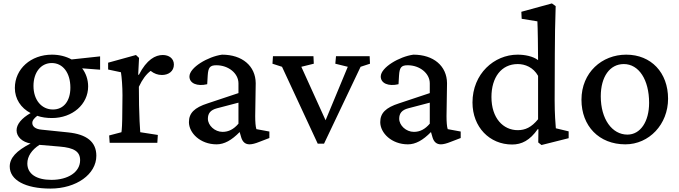

<svg xmlns="http://www.w3.org/2000/svg" viewBox="-20 -836 3977 1124"><path d="M275 268C427 268 544 184 544 76C544 -6 487 -50 378 -61L223 -77C188 -80 169 -95 169 -117C169 -130 178 -142 198 -158C224 -149 253 -145 284 -145C404 -145 496 -225 496 -330C496 -370 483 -407 461 -436L566 -428V-506L399 -488C366 -506 327 -516 284 -516C161 -516 67 -433 67 -321C67 -257 102 -204 159 -174C107 -144 77 -109 77 -73C77 -35 111 -4 159 4C75 47 37 89 37 139C37 218 128 268 275 268ZM140 121C140 79 166 41 211 12L329 22C415 29 449 52 449 102C449 171 379 217 281 217C193 217 140 182 140 121ZM176 -333C176 -413 220 -467 283 -467C348 -467 392 -410 392 -323C392 -245 353 -195 290 -195C223 -195 176 -251 176 -333Z M622 0H901L904 -46L801 -62C799 -87 795 -158 794 -220L793 -328C813 -371 836 -402 862 -421C882 -405 904 -397 928 -397C967 -397 998 -419 998 -458C998 -494 969 -514 933 -514C890 -514 839 -488 793 -398L789 -399L794 -497L776 -514L613 -469V-429L688 -413C693 -382 697 -328 697 -278L696 -186C696 -112 693 -73 691 -62L619 -43Z M1248 9C1293 9 1336 -15 1383 -63L1392 -32C1400 -5 1416 9 1441 9C1455 9 1475 4 1497 -5L1557 -28V-66L1481 -80C1476 -94 1474 -125 1474 -156L1477 -349C1476 -450 1398 -516 1280 -516C1198 -505 1089 -441 1089 -388C1089 -348 1134 -329 1193 -343L1196 -394C1199 -441 1209 -454 1247 -454C1317 -454 1376 -407 1376 -348V-291L1196 -231C1118 -206 1086 -174 1086 -121C1086 -58 1152 9 1248 9ZM1197 -141C1197 -172 1212 -192 1250 -202L1376 -235V-112C1348 -79 1318 -64 1283 -64C1237 -64 1197 -102 1197 -141Z M1840 5H1877L2091 -445L2146 -463L2144 -507H1947L1943 -463L2016 -445L1886 -132L1744 -445L1817 -463L1815 -507H1578L1575 -463L1631 -445Z M2368 9C2413 9 2456 -15 2503 -63L2512 -32C2520 -5 2536 9 2561 9C2575 9 2595 4 2617 -5L2677 -28V-66L2601 -80C2596 -94 2594 -125 2594 -156L2597 -349C2596 -450 2518 -516 2400 -516C2318 -505 2209 -441 2209 -388C2209 -348 2254 -329 2313 -343L2316 -394C2319 -441 2329 -454 2367 -454C2437 -454 2496 -407 2496 -348V-291L2316 -231C2238 -206 2206 -174 2206 -121C2206 -58 2272 9 2368 9ZM2317 -141C2317 -172 2332 -192 2370 -202L2496 -235V-112C2468 -79 2438 -64 2403 -64C2357 -64 2317 -102 2317 -141Z M3150 13 3309 -27V-67L3234 -85C3232 -110 3227 -168 3227 -248L3228 -519C3228 -616 3230 -702 3233 -800L3211 -816L3032 -767L3034 -726L3126 -711C3128 -682 3130 -541 3130 -484C3100 -507 3052 -516 3010 -516C2873 -516 2746 -404 2746 -236C2746 -92 2846 10 2978 10C3034 10 3082 -14 3128 -80L3132 -79L3131 -2ZM2857 -268C2857 -383 2915 -461 3011 -461C3054 -461 3102 -442 3130 -392V-138C3091 -90 3054 -74 3011 -74C2926 -74 2857 -144 2857 -268Z M3641 9C3780 9 3891 -108 3891 -258C3891 -411 3792 -516 3646 -516C3504 -516 3384 -412 3384 -252C3384 -98 3487 9 3641 9ZM3497 -272C3497 -387 3550 -461 3632 -461C3720 -461 3780 -369 3780 -234C3780 -124 3729 -48 3653 -48C3563 -48 3497 -139 3497 -272Z"/></svg>

Font: TPK Tissa Web Medium
Style: Regular
Weight: 500
Designer: Jacques Le Bailly, Suppakit Chalermlarp | Katatrad Co.,Ltd.
Foundry: Jacques Le Bailly, Cadson Demak Co.,Ltd.
Version: Version 5.000;Glyphs 3.1.2 (3151)